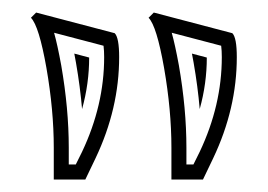

<svg xmlns="http://www.w3.org/2000/svg" viewBox="-20 -789 427 306"><path d="M89.6 -526.9H100.8L110.8 -547.1Q146 -621.3 146 -698Q146 -708.3 145 -716.1L66.2 -736.8Q71.5 -718 77.6 -684.8Q89.6 -615.7 89.6 -553.7ZM277.1 -526.9H288.3L298.3 -547.1Q333.5 -621.3 333.5 -698Q333.5 -708.3 332.5 -716.1L253.7 -736.8Q259 -718 265.1 -684.8Q277.1 -615.7 277.1 -553.7ZM65.7 -502.9V-553.7Q65.7 -613.5 54 -680.7Q42.2 -747.6 29.3 -760.7L37.6 -769L162.8 -736.1Q169.9 -729 169.9 -698Q169.9 -616 132.3 -536.9L116 -502.9ZM253.2 -502.9V-553.7Q253.2 -613.5 241.5 -680.7Q229.7 -747.6 216.8 -760.7L225.1 -769L350.3 -736.1Q357.4 -729 357.4 -698Q357.4 -616 319.8 -536.9L303.5 -502.9ZM110.8 -615.2Q107.7 -651.1 101.1 -689L98.4 -703.6L122.1 -697.3Q122.1 -655.8 110.8 -615.2ZM298.3 -615.2Q295.2 -651.1 288.6 -689L285.9 -703.6L309.6 -697.3Q309.6 -655.8 298.3 -615.2Z"/></svg>

Font: itsadzokeS01
Style: Regular
Weight: 600
Width: 6
Version: Version 0.46